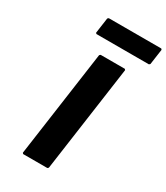

<svg xmlns="http://www.w3.org/2000/svg" viewBox="-257 -1179 1118 1292"><g transform="rotate(30 302.0 -533.0)"><path d="M460 -825 454 -832H266L258 -825L142 0L148 7H336L344 0ZM190 -1073 182 -1066 165 -946 171 -939H579L587 -946L604 -1066L598 -1073Z"/></g></svg>

Font: Hussar Woodtype
Style: BlkObl
Weight: 900
Foundry: Cannot Into Space Fonts
Version: Version 1.07